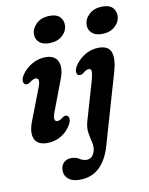

<svg xmlns="http://www.w3.org/2000/svg" viewBox="-99 -755 827 1068"><g transform="rotate(-10 314.5 -220.5)"><path d="M228.5 -534.5Q191 -534.5 171.5 -553Q152 -571.5 153 -599Q154 -632 182.2 -658Q210.5 -684 258.5 -684Q296 -684 314.2 -665Q332.5 -646 331.5 -617Q330.5 -584.5 302.5 -559.5Q274.5 -534.5 228.5 -534.5ZM193 -159.5Q169.5 -100 198.5 -100Q212 -100 231 -115.5Q245.5 -125.5 255 -120Q264 -116.5 266 -103Q268 -89.5 257 -69Q237.5 -33.5 201.5 -11.5Q165.5 10.5 122 10.5Q66 10.5 50.2 -27.2Q34.5 -65 59.5 -126.5L123 -291.5Q137 -325 135.2 -339.8Q133.5 -354.5 118.5 -354.5Q104.5 -354.5 84 -338Q68.5 -327.5 58.5 -332.5Q48.5 -336.5 46.5 -350Q44.5 -363.5 56 -383Q76.5 -416.5 114 -439Q151.5 -461.5 193.5 -461.5Q246.5 -461.5 263.2 -423.8Q280 -386 254 -320.5ZM526 -534Q489 -534 469.2 -552.8Q449.5 -571.5 450.5 -599Q451.5 -632 479.8 -658Q508 -684 556 -684Q593.5 -684 611.8 -665Q630 -646 629 -617Q628 -584.5 600 -559.2Q572 -534 526 -534ZM557 -317 441 84Q418.5 162 374.5 202.5Q330.5 243 264 243Q222 243 200 224.2Q178 205.5 178 177Q178 149 194.2 132.5Q210.5 116 238.5 116Q263.5 116 281.8 128.2Q300 140.5 322.5 140.5Q337.5 140.5 349.8 129.8Q362 119 368.5 94.5Q373 73 366.8 48.2Q360.5 23.5 356 -5.5Q351.5 -34.5 361 -69L423.5 -284Q433 -317 433.8 -335.8Q434.5 -354.5 419.5 -354.5Q404.5 -354.5 385.5 -337.5Q371.5 -327.5 359 -331.5Q349.5 -334.5 347.2 -347.8Q345 -361 355.5 -380Q373 -412 411 -437Q449 -462 494 -462Q550 -462 563.2 -423.5Q576.5 -385 557 -317Z"/></g></svg>

Font: Fraunces 72pt S100 SemiBold
Style: Italic
Weight: 600
Italic angle: -16°
Version: Version 1.000; ttfautohint (v1.8.3)